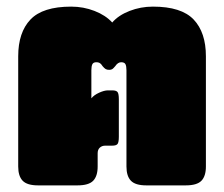

<svg xmlns="http://www.w3.org/2000/svg" viewBox="-20 -560 677 580"><path d="M35 -57V-390Q35 -462 72 -501Q109 -540 195 -540Q232 -540 265.5 -527Q299 -514 319 -492Q338 -514 371.5 -527Q405 -540 442 -540Q528 -540 565 -501Q602 -462 602 -390V-57Q602 -28 588.5 -14Q575 0 541 0H422Q389 0 375.5 -14Q362 -28 362 -57V-348Q362 -360 359 -366Q356 -372 346 -372Q336 -372 328 -360Q323 -354 319.5 -351.5Q316 -349 310 -349Q303 -349 299 -351.5Q295 -354 290 -360Q289 -362 286 -365.5Q283 -369 279.5 -370.5Q276 -372 271 -372Q262 -372 259 -366Q256 -360 256 -348V-263Q264 -273 279.5 -280Q295 -287 306 -287H319Q331 -287 335 -282Q339 -277 339 -260V-147Q339 -130 335 -125Q331 -120 319 -120H298Q288 -120 281.5 -114Q275 -108 275 -97V-57Q275 -28 261.5 -14Q248 0 214 0H95Q62 0 48.5 -14Q35 -28 35 -57Z"/></svg>

Font: Mitr
Style: Bold
Weight: 700
Designer: Thanarat Vachiruckul
Foundry: Cadson Demak
Version: Version 1.002